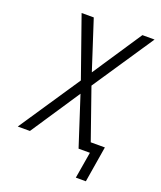

<svg xmlns="http://www.w3.org/2000/svg" viewBox="-161 -836 922 1098"><g transform="rotate(20 300.0 -287.0)"><path d="M434 161 461 0H392L295 -299L96 0H22L271 -371L143 -735H217L314 -436L513 -735H587L338 -364L445 -58H531L495 161Z"/></g></svg>

Font: Iosevka Light Extended
Style: Italic
Weight: 300
Width: 7
Italic angle: -9°
Monospace: yes
Designer: Belleve Invis
Foundry: Belleve Invis
Version: Version 32.5.0; ttfautohint (v1.8.4)